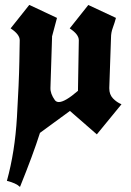

<svg xmlns="http://www.w3.org/2000/svg" viewBox="-20 -547 520 760"><path d="M22 -434.6 95.7 -527.3 96.2 -526.9 96.7 -527.3 205.6 -476.1 186 -402.8V-397.9L179.7 -199.7Q178.7 -176.3 197.3 -150.4Q203.1 -143.1 212.9 -143.1Q237.3 -143.1 288.6 -187.5L292 -387.7Q292 -411.1 255.9 -434.6L329.6 -527.3L439 -476.1Q433.6 -456.1 426.5 -437Q419.4 -418 419.4 -397.9L412.6 -199.7Q412.6 -198.2 412.6 -196.8Q412.6 -172.9 427.2 -157.5Q441.9 -142.1 460.9 -134.3L363.3 -15.1L256.8 -107.9L138.2 -21Q111.3 64 59.1 192.9Q43.5 177.7 7.3 168.9Q39.1 54.2 47.1 -83.7Q55.2 -221.7 56.6 -302.7L58.1 -387.7Q58.1 -411.1 22 -434.6Z"/></svg>

Font: UnifrakturCook
Style: Bold
Weight: 700
Designer: j. 'mach' wust
Version: Version 2011-09-01